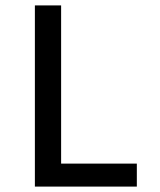

<svg xmlns="http://www.w3.org/2000/svg" viewBox="-20 -690 590 710"><path d="M109 0V-670H206V-85H486V0Z"/></svg>

Font: Lode Dark Term
Style: Bold
Weight: 700
Monospace: yes
Designer: Belleve Invis
Foundry: Belleve Invis
Version: Version 29.2.0